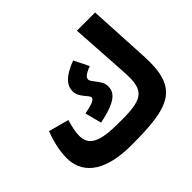

<svg xmlns="http://www.w3.org/2000/svg" viewBox="-171 -997 1254 1254"><g transform="rotate(-45 456.5 -369.5)"><path d="M394 21C749 21 878 -22 861 -332L838 -760H670L696 -349C707 -168 663 -135 420 -141C231 -141 195 -194 195 -265C195 -306 207 -349 218 -387L77 -425C58 -374 34 -298 34 -219C34 -96 118 21 394 21ZM357 -224C540 -260 558 -313 558 -361C558 -414 496 -455 496 -483C496 -501 514 -518 566 -537L515 -640C415 -602 370 -559 370 -499C370 -443 430 -406 430 -384C430 -364 397 -352 327 -338Z"/></g></svg>

Font: Noto Sans Arabic ExtCond Blk
Style: Regular
Weight: 900
Width: 2
Designer: Monotype Design Team, Nadine Chahine, Nizar Qandah and Khaled Hosny
Foundry: Monotype Imaging Inc.
Version: Version 2.012